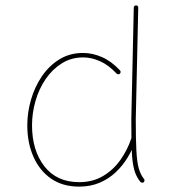

<svg xmlns="http://www.w3.org/2000/svg" viewBox="-20 -693 644 714"><path d="M485.8 -672.9Q482.4 -672.9 480 -670.7Q477.5 -668.5 477.5 -664.6L468.3 -249.5Q468.3 -177.2 470 -133.3Q471.7 -89.4 478.8 -63Q485.8 -36.6 502 -16.6Q504.4 -14.2 508.1 -13.7Q511.7 -13.2 514.2 -15.1Q516.6 -17.6 517.3 -21.2Q518.1 -24.9 515.6 -27.3Q502.4 -43.9 495.8 -67.6Q489.3 -91.3 487.1 -134Q484.9 -176.8 484.9 -249.5L494.1 -664.6Q494.1 -668.5 491.9 -670.7Q489.7 -672.9 485.8 -672.9ZM289.1 -496.1Q239.3 -496.1 200.7 -472.2Q162.1 -448.2 135.5 -408.9Q108.9 -369.6 95.2 -322Q81.5 -274.4 81.5 -227.1Q81.5 -162.1 104.2 -110.4Q127 -58.6 169.9 -28.8Q212.9 1 274.4 1Q316.4 1 350.3 -13.4Q384.3 -27.8 410.4 -52.5Q436.5 -77.1 455.1 -107.9Q473.6 -138.7 484.4 -171.4Q485.4 -174.8 483.9 -178.2Q482.4 -181.6 479 -182.6Q475.6 -183.6 472.2 -182.1Q468.8 -180.7 467.8 -177.2Q454.1 -135.7 428 -98.6Q401.9 -61.5 363.5 -38.6Q325.2 -15.6 274.4 -15.6Q190.9 -15.6 145 -74.7Q99.1 -133.8 99.1 -227.1Q99.1 -272.9 112.1 -317.9Q125 -362.8 149.9 -399.2Q174.8 -435.5 210 -457.5Q245.1 -479.5 289.1 -479.5Q320.3 -479.5 352.1 -465.3Q383.8 -451.2 413.6 -419.4Q416 -417 419.7 -416.7Q423.3 -416.5 425.8 -418.9Q428.2 -421.4 428.5 -425Q428.7 -428.7 426.3 -431.2Q394.5 -465.3 359.1 -480.7Q323.7 -496.1 289.1 -496.1Z"/></svg>

Font: Mikhak VF
Style: Regular
Weight: 100
Designer: Amin Abedi
Version: Version 3.001